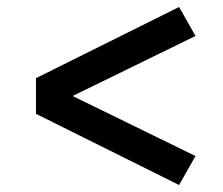

<svg xmlns="http://www.w3.org/2000/svg" viewBox="-20 -615 640 550"><path d="M493 -85 83 -289V-391L493 -595L540 -512L188 -340L540 -168Z"/></svg>

Font: Zed Mono Semibold Extended
Style: Regular
Weight: 600
Width: 7
Monospace: yes
Designer: Belleve Invis
Foundry: Belleve Invis
Version: Version 1.0.0; ttfautohint (v1.8.4)